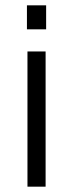

<svg xmlns="http://www.w3.org/2000/svg" viewBox="-20 -700 274 720"><path d="M83 -507H151V0H83ZM81 -680H153V-590H81Z"/></svg>

Font: D-DIN
Style: Regular
Weight: 400
Designer: Charles Nix
Foundry: Datto Inc.
Version: Version 1.00